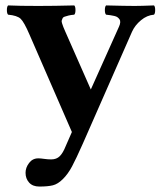

<svg xmlns="http://www.w3.org/2000/svg" viewBox="-20 -456 598 708"><path d="M74.2 181.2Q74.2 162.1 87.2 145Q100.1 127.9 121.1 127.9Q129.9 127.9 143.1 129.9Q156.2 131.8 168.9 131.8Q188.5 131.8 200.4 119.9Q212.4 107.9 222.2 83L245.1 30.8L88.9 -328.1Q68.8 -375 55.9 -387Q43 -398.9 9.8 -401.9Q5.4 -406.2 5.4 -418.9Q5.4 -431.6 9.8 -436Q49.8 -434.1 121.1 -434.1Q179.7 -434.1 253.9 -436Q258.3 -431.6 258.3 -418.9Q258.3 -406.2 253.9 -401.9Q241.2 -400.9 232.7 -398.7Q224.1 -396.5 218.3 -394.5Q212.4 -392.6 210.4 -387.7Q208.5 -382.8 207.5 -379.9Q206.5 -377 209.2 -368.9Q211.9 -360.8 213.6 -356.4Q215.3 -352.1 220.2 -340.8L314.9 -126L418.9 -357.9Q422.9 -366.7 423.3 -373.5Q423.8 -380.4 420.7 -384.8Q417.5 -389.2 413.3 -392.3Q409.2 -395.5 401.4 -397.2Q393.6 -398.9 387.2 -399.9Q380.9 -400.9 371.1 -401.9Q366.7 -406.2 366.7 -418.9Q366.7 -431.6 371.1 -436Q445.3 -434.1 477.1 -434.1Q498 -434.1 547.9 -436Q552.2 -431.6 552.2 -418.9Q552.2 -406.2 547.9 -401.9Q522 -399.9 499.8 -381.3Q477.5 -362.8 466.8 -338.9L285.2 74.2Q260.7 129.4 245.6 157.7Q230.5 186 211.9 204.3Q193.4 222.7 175 227.3Q156.7 231.9 125 231.9Q100.6 231.9 87.4 217.3Q74.2 202.6 74.2 181.2Z"/></svg>

Font: Common Serif
Style: Bold
Weight: 700
Designer: Philipp H. Poll, Khaled Hosny
Foundry: Stefan Peev, Context Ltd.
Version: Version 1.026